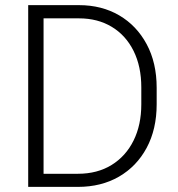

<svg xmlns="http://www.w3.org/2000/svg" viewBox="-20 -731 695 751"><path d="M284.7 0H90.3V-710.9H289.1Q377.9 -710.9 446.3 -670.9Q514.6 -630.9 553.7 -558.1Q592.8 -485.4 592.8 -387.7V-323.2Q592.8 -225.6 553.7 -152.8Q514.6 -80.1 445.3 -40Q376 0 284.7 0ZM289.1 -659.2H150.4V-51.3H284.7Q360.8 -51.3 416.5 -85.7Q472.2 -120.1 502.4 -181.2Q532.7 -242.2 532.7 -323.2V-389.2Q532.7 -471.2 502.4 -532Q472.2 -592.8 417.2 -626Q362.3 -659.2 289.1 -659.2Z"/></svg>

Font: Vazirmatn RD UI ExtraLight
Style: Regular
Weight: 200
Designer: Saber Rastikerdar
Foundry: Saber Rastikerdar
Version: Version 33.003